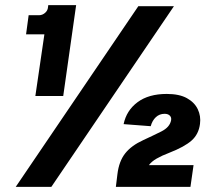

<svg xmlns="http://www.w3.org/2000/svg" viewBox="-20 -724 809 744"><path d="M117 -352 152 -591H81L91 -665H131Q144 -665 154.5 -674Q165 -683 166 -696L167 -704H275L225 -352ZM41 0 516 -700H654L179 0ZM429 0 435 -49Q441 -99 465 -129.5Q489 -160 535 -181Q572 -198 605 -214.5Q638 -231 643 -258Q645 -269 638 -276Q631 -283 618 -283Q598 -283 584 -270Q570 -257 564 -235L459 -243Q470 -296 513 -328Q556 -360 626 -360Q675 -360 704.5 -343.5Q734 -327 746.5 -300.5Q759 -274 755 -244Q750 -204 722.5 -179.5Q695 -155 636 -132Q607 -121 587 -109.5Q567 -98 557 -84H730L718 0Z"/></svg>

Font: Host Grotesk ExtraBold
Style: Italic
Weight: 800
Italic angle: -8°
Designer: Doğukan Karapınar
Foundry: Element Type
Version: Version 1.003; ttfautohint (v1.8.4.7-5d5b)